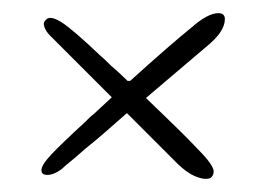

<svg xmlns="http://www.w3.org/2000/svg" viewBox="-20 -341 405 292"><path d="M292 -69Q286 -69 275.5 -73.5Q265 -78 251 -91L173 -169Q157 -155 140.5 -140.5Q124 -126 110 -115Q93 -100 85.5 -94Q78 -88 74 -84Q62 -75 52 -75Q43 -75 43 -82Q43 -90 57.5 -105.5Q72 -121 110 -156Q112 -158 115.5 -161.5Q119 -165 122 -167L150 -193L56 -287Q50 -293 47.5 -300Q45 -307 50 -311Q56 -318 73 -307.5Q90 -297 133 -256Q138 -252 149 -241Q156 -235 162.5 -229Q169 -223 174 -218H178Q210 -247 232.5 -266.5Q255 -286 271 -299Q296 -321 312 -321Q322 -321 322 -312Q322 -293 295 -271L202 -192Q231 -164 249.5 -146Q268 -128 281 -114Q305 -90 305 -80Q305 -75 301 -71Q299 -69 292 -69Z"/></svg>

Font: Shalimar
Style: Regular
Weight: 400
Designer: Robert E. Leuschke
Foundry: Robert E. Leuschke
Version: Version 1.010; ttfautohint (v1.8.3)